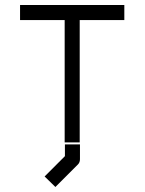

<svg xmlns="http://www.w3.org/2000/svg" viewBox="-20 -617 580 766"><path d="M239 -41H299V18Q299 31 291 39L201 129L158 87L239 6ZM60 -597H476V-537H298V-49H238V-537H60Z"/></svg>

Font: ibm3270
Style: Regular
Weight: 400
Monospace: yes
Version: Version 2.0.3